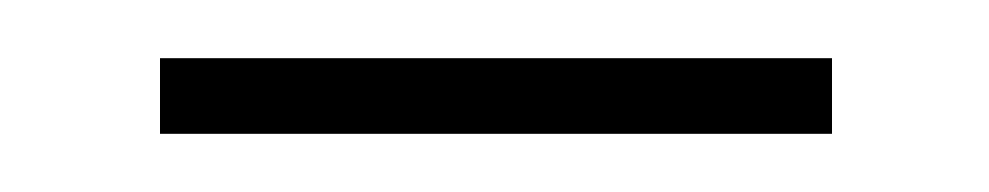

<svg xmlns="http://www.w3.org/2000/svg" viewBox="-20 -305 340 66"><path d="M35 -259V-285H266V-259Z"/></svg>

Font: Noto Sans Lao Looped UI SmCd Thin
Style: Regular
Weight: 100
Width: 4
Designer: Mark Frömberg, Ben Mitchell
Foundry: The Fontpad Ltd
Version: Version 1.001